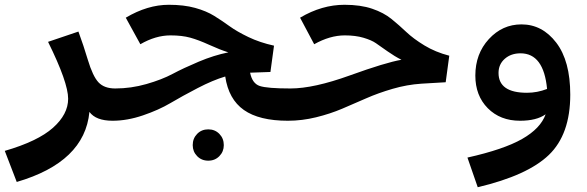

<svg xmlns="http://www.w3.org/2000/svg" viewBox="-55 -505 2455 803"><path d="M427 -135 436 -62 416 0Q346 0 319 -37Q299 173 15 256L-35 126Q103 86 166.5 29.5Q230 -27 230 -92Q230 -160 146 -330L273 -373Q295 -313 312 -256Q333 -186 357 -160.5Q381 -135 427 -135Z M1160 -135 1169 -60 1149 0Q1029 0 965 -45Q901 -90 887 -185Q836 -170 771.5 -136.5Q707 -103 658 -74Q609 -45 543 -22.5Q477 0 416 0L396 -62L427 -135Q493 -135 557.5 -153.5Q622 -172 667 -196Q712 -220 776 -247Q840 -274 900 -286Q865 -297 820 -317.5Q775 -338 740.5 -347.5Q706 -357 658 -357Q596 -357 532 -320L471 -431Q562 -485 651 -485Q714 -485 761 -472Q808 -459 841 -438.5Q874 -418 905 -395.5Q936 -373 984 -350Q1032 -327 1091 -314L1076 -204L991 -201Q1000 -156 1031 -145.5Q1062 -135 1160 -135ZM881 102Q881 129 862.5 148Q844 167 816 167Q788 167 769.5 148Q751 129 751 102Q751 74 769.5 55Q788 36 816 36Q844 36 862.5 55Q881 74 881 102Z M1386 -485Q1453 -485 1501.5 -468.5Q1550 -452 1582.5 -425.5Q1615 -399 1644.5 -371Q1674 -343 1720 -315Q1766 -287 1824 -272L1809 -161L1707 -155Q1647 -151 1587 -133.5Q1527 -116 1477 -94Q1427 -72 1376.5 -50.5Q1326 -29 1267 -14.5Q1208 0 1149 0L1129 -62L1160 -135Q1257 -135 1408 -189.5Q1559 -244 1624 -255Q1596 -269 1565.5 -290.5Q1535 -312 1517 -324.5Q1499 -337 1465.5 -347Q1432 -357 1387 -357Q1325 -357 1259 -320L1200 -431Q1291 -485 1386 -485Z M2126 -403Q2213 -403 2271.5 -326.5Q2330 -250 2330 -109Q2330 57 2240.5 143Q2151 229 1943 278L1900 154Q2052 120 2129 76Q2206 32 2227 -27Q2189 0 2120 0Q2037 0 1985 -52.5Q1933 -105 1933 -189Q1933 -280 1989.5 -341.5Q2046 -403 2126 -403ZM2030 -200Q2030 -117 2149 -117Q2192 -117 2233 -133Q2219 -282 2122 -282Q2082 -282 2056 -259Q2030 -236 2030 -200Z"/></svg>

Font: FiraGO SemiBold
Style: Regular
Weight: 600
Designer: bBox Type
Foundry: bBox Type GmbH
Version: Version 1.001;PS 001.001;hotconv 1.0.88;makeotf.lib2.5.64775